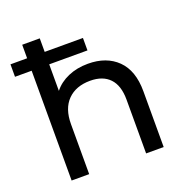

<svg xmlns="http://www.w3.org/2000/svg" viewBox="-124 -795 873 907"><g transform="rotate(-20 313.0 -341.5)"><path d="M491.7 -438.4C455.2 -474.3 406 -492.2 344.1 -492.2C307.3 -492.2 274 -485.8 244.3 -472.9C214.5 -460 190.4 -441.9 172 -418.6V-682.6H83.7V0H172V-251.2C172 -303.3 185.8 -343.3 213.4 -371.2C241 -399.1 278.8 -413.1 326.6 -413.1C368.9 -413.1 401.4 -401.1 424.1 -377.2C446.8 -353.3 458.2 -317.7 458.2 -270.5V0H546.5V-280.6C546.5 -349.9 528.2 -402.5 491.7 -438.4ZM0 -614.6V-552H364.3V-614.6Z"/></g></svg>

Font: Montserrat Ace
Style: Regular
Weight: 500
Designer: Julieta Ulanovsky
Foundry: Julieta Ulanovsky
Version: Version 1